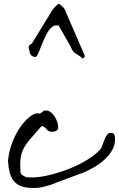

<svg xmlns="http://www.w3.org/2000/svg" viewBox="-20 -928 589 949"><path d="M19.5 -133.8Q24.4 -183.6 42.5 -228.5Q60.5 -273.4 84.5 -305.7Q108.4 -337.9 133.3 -355.5Q158.2 -373 176.8 -366.2Q181.6 -369.1 185.1 -371.6Q188.5 -374 190.9 -376.5Q193.4 -378.9 196.8 -380.4Q200.2 -381.8 207 -381.8Q220.7 -381.8 231.4 -373Q242.2 -364.3 250.5 -351.6Q258.8 -338.9 263.2 -324.7Q267.6 -310.5 267.6 -298.8Q267.6 -286.1 257.8 -281.2Q248 -276.4 235.4 -276.4Q227.5 -276.4 221.7 -279.8Q215.8 -283.2 211.4 -288.1Q207 -293 202.1 -297.9Q197.3 -302.7 189.5 -304.7H188.5H185.5Q184.6 -303.7 181.2 -300.3Q177.7 -296.9 176.8 -294.9Q156.2 -270.5 138.7 -251.5Q121.1 -232.4 107.9 -212.9Q94.7 -193.4 87.4 -170.9Q80.1 -148.4 80.1 -117.2Q80.1 -114.3 80.1 -108.4Q80.1 -102.5 80.6 -96.7Q81.1 -90.8 81.1 -85Q81.1 -79.1 81.1 -76.2Q83 -66.4 92.3 -61.5Q101.6 -56.6 109.4 -51.8Q112.3 -51.8 124 -51.3Q135.7 -50.8 137.7 -50.8Q172.9 -50.8 220.7 -62Q268.6 -73.2 316.9 -91.8Q365.2 -110.4 408.2 -136.2Q451.2 -162.1 476.6 -190.4Q482.4 -198.2 486.8 -211.9Q491.2 -225.6 496.6 -238.8Q502 -252 508.8 -261.7Q515.6 -271.5 529.3 -271.5Q542 -271.5 545.4 -261.2Q548.8 -251 548.8 -241.2Q548.8 -210 533.7 -184.6Q518.6 -159.2 496.1 -138.7Q473.6 -118.2 446.8 -102.5Q419.9 -86.9 395.5 -76.2Q388.7 -74.2 365.7 -65.4Q342.8 -56.6 316.4 -46.9Q290 -37.1 265.1 -27.8Q240.2 -18.6 228.5 -13.7Q212.9 -8.8 202.1 -6.3Q191.4 -3.9 182.6 -2Q173.8 0 164.6 0.5Q155.3 1 142.6 1Q107.4 1 84.5 -7.8Q61.5 -16.6 47.9 -33.7Q34.2 -50.8 27.8 -75.7Q21.5 -100.6 19.5 -133.8ZM258.8 -802.7Q245.1 -802.7 232.9 -791Q220.7 -779.3 211.4 -761.7Q202.1 -744.1 193.8 -724.6Q185.5 -705.1 178.7 -687.5Q171.9 -669.9 166 -658.2Q160.2 -646.5 155.3 -646.5Q142.6 -646.5 134.3 -654.8Q126 -663.1 126 -676.8Q126 -677.7 124 -681.6Q122.1 -685.5 121.6 -690.9Q121.1 -696.3 124 -702.1Q127 -708 137.7 -712.9L242.2 -883.8Q243.2 -884.8 246.6 -888.2Q250 -891.6 253.9 -895.5Q257.8 -899.4 261.2 -902.8Q264.6 -906.2 266.6 -908.2H271.5H274.4Q277.3 -906.2 281.2 -902.3Q285.2 -898.4 289.1 -895Q293 -891.6 295.9 -888.2Q298.8 -884.8 298.8 -883.8L398.4 -654.3V-651.4V-646.5Q397.5 -645.5 394 -642.6Q390.6 -639.6 388.7 -638.7Q376 -649.4 367.7 -654.8Q359.4 -660.2 352.5 -664.6Q345.7 -668.9 340.3 -675.8Q335 -682.6 329.1 -698.2L274.4 -793.9Q272.5 -800.8 268.1 -801.8Q263.7 -802.7 258.8 -802.7Z"/></svg>

Font: Cedarville Cursive
Style: Regular
Weight: 400
Designer: Kimberly Geswein
Foundry: Kimberly Geswein
Version: Version 1.001 2010